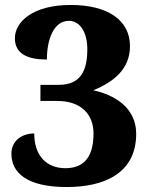

<svg xmlns="http://www.w3.org/2000/svg" viewBox="-20 -744 608 774"><path d="M249 10C400 10 529 -45 529 -205C529 -311 440 -362 356 -380C437 -413 504 -465 504 -558C504 -663 414 -724 265 -724C111 -724 40 -655 40 -590C40 -527 91 -504 169 -504C169 -582 195 -660 258 -660C301 -660 332 -616 332 -546C332 -460 306 -402 217 -402H143V-337H211C309 -337 357 -281 357 -206C357 -95 304 -66 243 -66C171 -66 118 -113 118 -206C71 -206 26 -179 26 -124C26 -48 88 10 249 10Z"/></svg>

Font: Noto Serif Gurmukhi ExtraBold
Style: Regular
Weight: 800
Designer: Vaibhav Singh and the Monotype Design Team
Foundry: Monotype Imaging Inc.
Version: Version 2.004